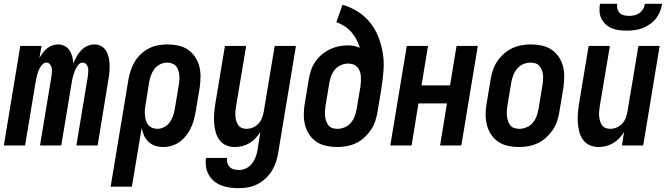

<svg xmlns="http://www.w3.org/2000/svg" viewBox="-24 -760 3488 1003"><path d="M-4 0 82 -520H193L182 -457Q190 -471 199.5 -484Q209 -497 221.5 -507Q234 -517 249 -522.5Q264 -528 279 -528Q298 -528 314 -519.5Q330 -511 339.5 -496.5Q349 -482 353.5 -464.5Q358 -447 359 -428Q366 -446 375.5 -463.5Q385 -481 399 -496Q413 -511 431.5 -519.5Q450 -528 469 -528Q489 -528 505.5 -518.5Q522 -509 531 -493.5Q540 -478 544 -459.5Q548 -441 548.5 -421.5Q549 -402 547.5 -382.5Q546 -363 542 -343L486 0H375L435 -362Q436 -373 437 -384Q438 -395 436 -405.5Q434 -416 426.5 -424.5Q419 -433 408 -433Q397 -433 389 -425Q381 -417 375.5 -407.5Q370 -398 366 -387.5Q362 -377 359 -366.5Q356 -356 353.5 -345.5Q351 -335 350 -325L296 0H185L245 -362Q246 -373 247 -384Q248 -395 246 -405.5Q244 -416 236.5 -424.5Q229 -433 218 -433Q208 -433 199.5 -425Q191 -417 185.5 -407.5Q180 -398 176 -387.5Q172 -377 169.5 -366.5Q167 -356 164.5 -345.5Q162 -335 161 -325L107 0Z M554 215 647 -345Q651 -369 659 -392.5Q667 -416 680 -438Q693 -460 712.5 -478Q732 -496 754.5 -507.5Q777 -519 801.5 -523.5Q826 -528 850 -528Q879 -528 907 -522Q935 -516 957 -501Q979 -486 994.5 -463.5Q1010 -441 1017 -414Q1024 -387 1023.5 -358.5Q1023 -330 1019 -301L998 -175Q994 -153 988 -131.5Q982 -110 972 -89.5Q962 -69 947.5 -50.5Q933 -32 914 -18.5Q895 -5 872.5 1.5Q850 8 828 8Q806 8 786.5 1.5Q767 -5 752 -19Q737 -33 728.5 -52Q720 -71 716 -91L665 215ZM798 -87Q816 -87 833.5 -96Q851 -105 862.5 -121Q874 -137 880 -154.5Q886 -172 889 -190L910 -316Q912 -329 913 -342.5Q914 -356 912.5 -369Q911 -382 907 -394Q903 -406 895 -415Q887 -424 874.5 -428.5Q862 -433 849 -433Q830 -433 812 -424Q794 -415 782.5 -399.5Q771 -384 764.5 -366Q758 -348 755 -330L737 -217Q734 -202 733 -188Q732 -174 733 -160Q734 -146 737.5 -132.5Q741 -119 749.5 -108.5Q758 -98 770.5 -92.5Q783 -87 798 -87Z M1225 223Q1201 223 1178 220Q1155 217 1133.5 209Q1112 201 1095 187Q1078 173 1067 154Q1056 135 1052.5 112Q1049 89 1052 65H1162Q1160 79 1163.5 91.5Q1167 104 1176.5 113Q1186 122 1199 125Q1212 128 1225 128Q1244 128 1261.5 119.5Q1279 111 1291.5 95.5Q1304 80 1311 61.5Q1318 43 1321 25L1336 -70Q1325 -53 1311 -38Q1297 -23 1279.5 -12.5Q1262 -2 1242 3Q1222 8 1203 8Q1178 8 1156.5 -1.5Q1135 -11 1121.5 -30Q1108 -49 1102 -72.5Q1096 -96 1094.5 -120Q1093 -144 1095 -169Q1097 -194 1101 -219L1151 -520H1262L1209 -204Q1207 -191 1206 -178Q1205 -165 1206 -152.5Q1207 -140 1210.5 -128Q1214 -116 1221 -106Q1228 -96 1239.5 -91.5Q1251 -87 1264 -87Q1281 -87 1297.5 -94Q1314 -101 1326.5 -114.5Q1339 -128 1345 -144.5Q1351 -161 1354 -178L1411 -520H1522L1429 40Q1425 64 1417 88Q1409 112 1395.5 133.5Q1382 155 1362.5 173Q1343 191 1320 202.5Q1297 214 1273 218.5Q1249 223 1225 223Z M1737 8Q1708 8 1680 2Q1652 -4 1629.5 -19Q1607 -34 1592 -56.5Q1577 -79 1570 -105.5Q1563 -132 1563 -161Q1563 -190 1568 -219L1589 -345Q1593 -369 1600.5 -392Q1608 -415 1622 -436Q1636 -457 1656 -474Q1676 -491 1698.5 -502Q1721 -513 1745 -518Q1769 -523 1792 -523Q1809 -523 1825.5 -520Q1842 -517 1856 -510Q1849 -533 1838 -554Q1827 -575 1811.5 -592.5Q1796 -610 1776 -623Q1756 -636 1733 -644L1765 -735Q1808 -723 1845 -699.5Q1882 -676 1909 -642.5Q1936 -609 1952 -568.5Q1968 -528 1975.5 -484Q1983 -440 1979.5 -393.5Q1976 -347 1969 -301L1948 -175Q1944 -151 1936 -126.5Q1928 -102 1913 -80.5Q1898 -59 1878.5 -41Q1859 -23 1835.5 -12Q1812 -1 1786.5 3.5Q1761 8 1737 8ZM1739 -87Q1758 -87 1777 -95Q1796 -103 1809 -118.5Q1822 -134 1829 -153Q1836 -172 1839 -190L1859 -308Q1861 -322 1861.5 -335.5Q1862 -349 1861 -362.5Q1860 -376 1855.5 -388Q1851 -400 1842.5 -409.5Q1834 -419 1821.5 -423.5Q1809 -428 1795 -428Q1777 -428 1758.5 -420.5Q1740 -413 1727 -398Q1714 -383 1707 -365.5Q1700 -348 1697 -330L1676 -204Q1674 -191 1673.5 -177.5Q1673 -164 1674.5 -151Q1676 -138 1680.5 -126Q1685 -114 1692.5 -104.5Q1700 -95 1712.5 -91Q1725 -87 1739 -87Z M2015 0 2101 -520H2212L2178 -314H2327L2361 -520H2472L2386 0H2275L2311 -220H2162L2126 0Z M2687 8Q2658 8 2630 2Q2602 -4 2579.5 -19Q2557 -34 2542 -56.5Q2527 -79 2520 -105.5Q2513 -132 2513 -161Q2513 -190 2518 -219L2539 -345Q2543 -369 2551 -393.5Q2559 -418 2573.5 -439.5Q2588 -461 2608 -479Q2628 -497 2651.5 -508Q2675 -519 2700 -523.5Q2725 -528 2749 -528Q2778 -528 2806 -522Q2834 -516 2856.5 -501Q2879 -486 2894.5 -463.5Q2910 -441 2917 -414.5Q2924 -388 2923.5 -359Q2923 -330 2919 -301L2898 -175Q2894 -151 2886 -126.5Q2878 -102 2863 -80.5Q2848 -59 2828.5 -41Q2809 -23 2785.5 -12Q2762 -1 2736.5 3.5Q2711 8 2687 8ZM2689 -87Q2708 -87 2727 -95Q2746 -103 2759 -118.5Q2772 -134 2779 -153Q2786 -172 2789 -190L2810 -316Q2812 -329 2813 -342.5Q2814 -356 2812.5 -369Q2811 -382 2806.5 -394Q2802 -406 2794 -415.5Q2786 -425 2773.5 -429Q2761 -433 2747 -433Q2728 -433 2709.5 -425Q2691 -417 2678 -401.5Q2665 -386 2657.5 -367Q2650 -348 2647 -330L2626 -204Q2624 -191 2623.5 -177.5Q2623 -164 2624.5 -151Q2626 -138 2630.5 -126Q2635 -114 2642.5 -104.5Q2650 -95 2662.5 -91Q2675 -87 2689 -87Z M3103 8Q3078 8 3056.5 -1.5Q3035 -11 3021.5 -30Q3008 -49 3002 -72.5Q2996 -96 2994.5 -120Q2993 -144 2995 -169Q2997 -194 3001 -219L3051 -520H3162L3109 -204Q3107 -191 3106 -178Q3105 -165 3106 -152.5Q3107 -140 3110.5 -128Q3114 -116 3121 -106Q3128 -96 3139.5 -91.5Q3151 -87 3164 -87Q3181 -87 3197.5 -94Q3214 -101 3226.5 -114.5Q3239 -128 3245 -144.5Q3251 -161 3254 -178L3311 -520H3422L3336 0H3225L3236 -70Q3225 -53 3211 -38Q3197 -23 3179.5 -12.5Q3162 -2 3142 3Q3122 8 3103 8ZM3249 -600Q3229 -600 3209.5 -602.5Q3190 -605 3172 -612.5Q3154 -620 3140 -633Q3126 -646 3117.5 -663Q3109 -680 3108 -700Q3107 -720 3110 -740H3200Q3198 -726 3201.5 -713Q3205 -700 3214 -691.5Q3223 -683 3236 -680Q3249 -677 3262 -677Q3276 -677 3290 -680Q3304 -683 3316 -691.5Q3328 -700 3335.5 -713Q3343 -726 3345 -740H3435Q3432 -720 3424 -700Q3416 -680 3402.5 -663Q3389 -646 3370 -633Q3351 -620 3331 -612.5Q3311 -605 3290.5 -602.5Q3270 -600 3249 -600Z"/></svg>

Font: Iosevka QP
Style: Bold Italic
Weight: 700
Italic angle: -9°
Designer: Belleve Invis
Foundry: Belleve Invis
Version: Version 20.0.0; ttfautohint (v1.8.4)